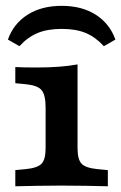

<svg xmlns="http://www.w3.org/2000/svg" viewBox="-20 -651 424 671"><path d="M139.4 -208.2V-275Q139.4 -319.4 125.2 -336.1Q111.1 -352.7 70.2 -356.7L33.5 -360.2V-416.7Q48.7 -415.9 65.4 -415.5Q82.2 -415.1 108.8 -415.1Q151.4 -415.1 187.2 -417.9Q223.1 -420.7 251 -425.9V-416.7V-208.2ZM195.2 -2.4Q146.7 -2.4 108.3 -1.6Q69.8 -0.8 33.5 0V-56.5L70.2 -60Q111.1 -64 125.2 -78.8Q139.4 -93.6 139.4 -133.6V-208.2H251V-133.6Q251 -93.6 265.2 -78.8Q279.3 -64 320.3 -60L356.9 -56.5V0Q321.1 -0.8 282.4 -1.6Q243.7 -2.4 195.2 -2.4ZM195.6 -630.6Q266.3 -630.6 314.9 -599.4Q363.5 -568.2 383.3 -512.7L342.9 -489.6Q314.4 -520.9 280.1 -535.5Q245.8 -550 195.6 -550Q145.9 -550 111.2 -535.5Q76.4 -520.9 47.9 -489.6L7.6 -512.7Q27.4 -568.6 76.4 -599.6Q125.4 -630.6 195.6 -630.6Z"/></svg>

Font: Playfair 5pt SemiExpanded Light
Style: Regular
Weight: 300
Width: 6
Designer: Claus Eggers Sørensen
Foundry: Claus Eggers Sørensen
Version: Version 2.203